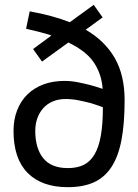

<svg xmlns="http://www.w3.org/2000/svg" viewBox="-20 -766 570 795"><path d="M117 -563 193 -619Q170 -627 143.5 -633.5Q117 -640 88 -647L103 -719Q198 -702 269 -674L368 -746L405 -694L335 -643Q414 -597 455 -526Q496 -455 496 -351Q496 -255 483 -186.5Q470 -118 441.5 -74.5Q413 -31 368.5 -11Q324 9 261 9Q153 9 94.5 -50Q36 -109 36 -224Q36 -271 51 -309.5Q66 -348 93.5 -375Q121 -402 160 -416.5Q199 -431 247 -431Q274 -431 302 -425.5Q330 -420 353 -414Q379 -407 405 -398Q401 -458 369.5 -506Q338 -554 263 -590L154 -511ZM252 -356Q222 -356 198.5 -346Q175 -336 159 -318Q143 -300 134.5 -276Q126 -252 126 -224Q126 -152 159 -111Q192 -70 261 -70Q299 -70 326 -83Q353 -96 371 -126Q389 -156 397.5 -204Q406 -252 406 -322Q382 -331 356 -339Q333 -345 306 -350.5Q279 -356 252 -356Z"/></svg>

Font: Panefresco 500wt
Style: Regular
Weight: 700
Foundry: Campivisivi & Chank Co
Version: Version 1.001